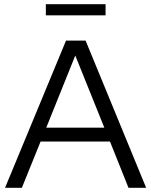

<svg xmlns="http://www.w3.org/2000/svg" viewBox="-20 -893 719 913"><path d="M4 0 294 -700H387L675 0H591L503 -220H173L84 0ZM200 -286H476L338 -629ZM198 -820V-873H482V-820Z"/></svg>

Font: Red Hat Display VF
Style: Regular
Weight: 300
Designer: Pentagram, MCKL
Foundry: Pentagram, MCKL
Version: Version 1.023